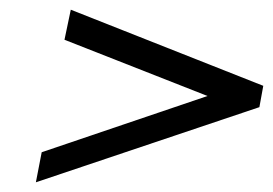

<svg xmlns="http://www.w3.org/2000/svg" viewBox="-20 -436 563 396"><path d="M408 -238 113 -354 126 -416 523 -259 515 -215 54 -60 66 -122Z"/></svg>

Font: Libertinus Serif Semibold Italic
Style: Regular
Weight: 600
Italic angle: -11.5°
Designer: Philipp H. Poll, Khaled Hosny
Foundry: Caleb Maclennan
Version: Version 7.051;RELEASE